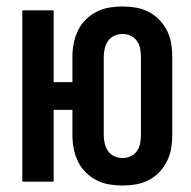

<svg xmlns="http://www.w3.org/2000/svg" viewBox="-20 -562 590 594"><path d="M359 12Q338 12 317.5 8.5Q297 5 278.5 -4.5Q260 -14 245 -29Q230 -44 221 -63Q212 -82 208 -102.5Q204 -123 204 -144V-222H146V0H49V-530H146V-308H204V-387Q204 -407 208 -427.5Q212 -448 221 -467Q230 -486 245 -501Q260 -516 278.5 -525.5Q297 -535 317.5 -538.5Q338 -542 359 -542Q379 -542 400 -538.5Q421 -535 439.5 -525.5Q458 -516 472.5 -501Q487 -486 496.5 -467.5Q506 -449 509.5 -428Q513 -407 513 -387V-144Q513 -123 509.5 -102.5Q506 -82 496.5 -63Q487 -44 472.5 -29Q458 -14 439.5 -4.5Q421 5 400 8.5Q379 12 359 12ZM359 -73Q372 -73 384 -78.5Q396 -84 403.5 -94.5Q411 -105 413.5 -118Q416 -131 416 -144V-387Q416 -399 413.5 -412Q411 -425 403.5 -435.5Q396 -446 384 -451.5Q372 -457 359 -457Q346 -457 334 -451.5Q322 -446 314.5 -435.5Q307 -425 304 -412Q301 -399 301 -387V-144Q301 -131 304 -118Q307 -105 314.5 -94.5Q322 -84 334 -78.5Q346 -73 359 -73Z"/></svg>

Font: Lode Dark
Style: Bold
Weight: 700
Monospace: yes
Designer: Belleve Invis
Foundry: Belleve Invis
Version: Version 29.2.0; ttfautohint (v1.8.3)